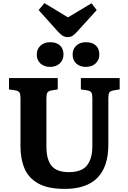

<svg xmlns="http://www.w3.org/2000/svg" viewBox="-20 -1203 827 1237"><path d="M397 14Q289 14 226.5 -21Q164 -56 138 -117.5Q112 -179 112 -259V-571Q112 -597 105.5 -607Q99 -617 78 -621L38 -627V-700H352V-627L309 -620Q291 -616 285 -605.5Q279 -595 279 -570V-259Q279 -176 312 -135Q345 -94 423 -94Q507 -94 541 -138Q575 -182 575 -261V-571Q575 -597 568.5 -607Q562 -617 541 -621L501 -627V-700H751V-627L709 -620Q689 -616 683.5 -605.5Q678 -595 678 -567V-272Q678 14 397 14ZM416 -964Q399 -964 385 -972Q371 -980 352 -1001L229 -1138L266 -1183L418 -1091L570 -1182L603 -1138L477 -999Q460 -980 447 -972Q434 -964 416 -964ZM533 -772Q495 -772 471.5 -793.5Q448 -815 448 -852Q448 -887 471.5 -909Q495 -931 533 -931Q576 -931 598 -909.5Q620 -888 620 -852Q620 -816 595.5 -794Q571 -772 533 -772ZM303 -772Q265 -772 241 -793.5Q217 -815 217 -852Q217 -887 241 -909Q265 -931 303 -931Q345 -931 367 -909.5Q389 -888 389 -852Q389 -816 364.5 -794Q340 -772 303 -772Z"/></svg>

Font: Literata
Style: Bold
Weight: 700
Designer: Latin by Veronika Burian and Jose Scaglione. Greek by Irene Vlachou. Cyrillic by Vera Evstafieva.
Foundry: TypeTogether
Version: Version 3.103; ttfautohint (v1.8.4.7-5d5b);gftools[0.9.29]